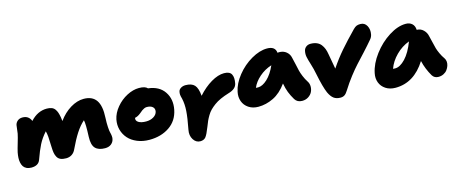

<svg xmlns="http://www.w3.org/2000/svg" viewBox="-40 -1097 4097 1713"><g transform="rotate(-15 2009.0 -241.0)"><path d="M136.2 -81.1Q110.4 -81.1 91.6 -90.3Q72.8 -99.6 63 -114.7Q53.2 -129.9 48.8 -151.4Q44.4 -172.9 45.7 -195.6Q46.9 -218.3 51.8 -244.1Q58.6 -274.4 73.7 -324.7Q88.9 -375 95.2 -405.8Q97.7 -418.9 100.1 -444.8Q102.5 -470.7 105 -482.9Q109.9 -504.4 127.7 -519.3Q145.5 -534.2 172.9 -534.2Q204.1 -534.2 223.4 -519.3Q242.7 -504.4 251 -481Q317.4 -554.2 402.8 -554.2Q429.7 -554.2 448 -546.9Q466.3 -539.6 477.3 -524.2Q488.3 -508.8 494.1 -491.7Q500 -474.6 504.9 -448.2Q508.8 -424.3 509.8 -411.1Q557.6 -477.5 619.9 -515.4Q682.1 -553.2 743.2 -553.2Q822.3 -553.2 858.4 -501Q894.5 -448.7 888.2 -339.8Q885.7 -290.5 888.2 -252.9Q890.6 -215.3 894.8 -201.4Q898.9 -187.5 900.9 -169.4Q902.8 -151.4 899.9 -141.1Q895 -113.8 873 -95.9Q851.1 -78.1 815.9 -78.1Q755.4 -78.1 726.3 -108.6Q697.3 -139.2 700.2 -213.9Q705.6 -335 696.8 -368.2Q655.8 -332 620.1 -277.1Q584.5 -222.2 545.9 -140.1Q533.2 -111.3 510 -96.2Q486.8 -81.1 457 -81.1Q425.8 -81.1 405.8 -89.8Q385.7 -98.6 375.2 -117.2Q364.7 -135.7 360.8 -158Q356.9 -180.2 356 -213.9Q354.5 -276.9 351.8 -308.1Q349.1 -339.4 342.8 -360.8Q299.3 -312.5 273.2 -261.2Q247.1 -210 219.2 -130.9Q201.7 -81.1 136.2 -81.1Z M1217.8 -47.9Q1156.2 -47.9 1106 -68.8Q1055.7 -89.8 1024.9 -124.5Q994.1 -159.2 981.4 -204.8Q968.8 -250.5 978.5 -299.8Q990.2 -356.9 1033 -408.2Q1075.7 -459.5 1133.1 -489.3Q1190.4 -519 1244.6 -519Q1301.8 -519 1322.8 -495.1Q1424.8 -483.4 1471.4 -413.6Q1518.1 -343.8 1499.5 -250Q1480 -152.3 1402.8 -100.1Q1325.7 -47.9 1217.8 -47.9ZM1142.6 -269Q1137.2 -244.1 1161.6 -229Q1186 -213.9 1231.4 -213.9Q1271.5 -213.9 1300.5 -231.7Q1329.6 -249.5 1335.4 -277.8Q1340.3 -304.7 1321.8 -320.8Q1303.2 -336.9 1268.6 -336.9Q1256.3 -336.9 1243.7 -331.1Q1231 -325.2 1223.1 -319.1Q1215.3 -313 1195.8 -296.9Q1168.9 -275.4 1143.6 -271Z M1652.3 82Q1612.8 82 1589.1 44.2Q1565.4 6.3 1575.7 -44.9Q1596.2 -149.4 1600.3 -212.4Q1604.5 -275.4 1592.8 -327.1Q1585.4 -353 1584.5 -366.2Q1583.5 -379.4 1586.4 -393.1Q1589.8 -412.1 1608.9 -424.1Q1627.9 -436 1652.3 -436Q1709 -436 1735.4 -407.5Q1761.7 -378.9 1767.6 -307.1Q1826.7 -373.5 1891.8 -411.9Q1957 -450.2 2011.7 -450.2Q2063.5 -450.2 2079.8 -420.2Q2096.2 -390.1 2085.4 -335.9Q2075.7 -286.6 2006.3 -267.1Q1962.9 -253.9 1928.2 -238.3Q1893.6 -222.7 1867.9 -203.6Q1842.3 -184.6 1824 -166.3Q1805.7 -147.9 1790.8 -123Q1775.9 -98.1 1766.4 -77.1Q1756.8 -56.2 1745.6 -25.9Q1720.2 39.6 1702.9 60.8Q1685.5 82 1652.3 82Z M2232.9 -81.1Q2180.7 -81.1 2143.3 -106.2Q2106 -131.3 2091.6 -171.6Q2077.1 -211.9 2086.9 -257.8Q2101.6 -331.1 2158.9 -402.8Q2216.3 -474.6 2293.7 -519.3Q2371.1 -564 2439.9 -564Q2515.1 -564 2521 -502.9Q2523.4 -502.9 2528.6 -503.4Q2533.7 -503.9 2536.1 -503.9Q2575.7 -503.9 2602.3 -481.7Q2628.9 -459.5 2635.3 -426.8Q2642.1 -401.9 2650.4 -362.3Q2658.7 -322.8 2664.3 -299.8Q2669.9 -276.9 2682.9 -245.1Q2695.8 -213.4 2714.8 -184.1Q2728.5 -163.6 2728.8 -137Q2729 -110.4 2717.8 -86.9Q2706.5 -63.5 2681.6 -47.1Q2656.7 -30.8 2624 -30.8Q2578.6 -30.8 2557.1 -65.9Q2533.7 -105 2519.8 -140.9Q2505.9 -176.8 2497.1 -225.1Q2441.4 -147.9 2372.8 -114.5Q2304.2 -81.1 2232.9 -81.1ZM2273.9 -249Q2314.9 -249 2360.1 -291Q2405.3 -333 2439 -409.2Q2375 -388.7 2325 -345Q2274.9 -301.3 2253.9 -250Q2259.8 -249 2273.9 -249Z M2961.4 29.8Q2923.8 29.8 2899.7 12Q2875.5 -5.9 2856.4 -46.9Q2832 -102.1 2805.7 -231.9Q2796.9 -278.3 2782 -325.7Q2767.1 -373 2761.7 -399.7Q2756.3 -426.3 2762.2 -454.1Q2766.1 -475.6 2783.2 -489.7Q2800.3 -503.9 2825.7 -503.9Q2857.9 -503.9 2882.1 -493.7Q2906.2 -483.4 2921.1 -464.4Q2936 -445.3 2944.6 -422.9Q2953.1 -400.4 2957.5 -372.1Q2963.4 -335 2982.4 -232.9Q3036.6 -313.5 3094.2 -379.9Q3151.9 -446.3 3234.4 -530.8Q3251.5 -547.9 3265.4 -553.5Q3279.3 -559.1 3300.3 -559.1Q3340.3 -559.1 3359.4 -523.9Q3378.4 -488.8 3369.6 -444.8Q3365.2 -420.9 3348.6 -401.9Q3312 -358.4 3263.7 -305.9Q3215.3 -253.4 3183.8 -219.5Q3152.3 -185.5 3111.1 -132.3Q3069.8 -79.1 3032.2 -19Q3015.6 8.3 3000 19Q2984.4 29.8 2961.4 29.8Z M3458.5 71.8Q3406.2 71.8 3368.9 47.4Q3331.5 22.9 3316.7 -16.6Q3301.8 -56.2 3311.5 -102.1Q3328.1 -185.5 3390.4 -268.3Q3452.6 -351.1 3535.4 -403.6Q3618.2 -456.1 3691.4 -456.1Q3727.5 -456.1 3749.8 -436Q3772 -416 3773.4 -378.9Q3809.6 -378.4 3834.7 -353.8Q3859.9 -329.1 3866.2 -295.9Q3871.1 -277.8 3880.6 -236.3Q3890.1 -194.8 3895.5 -175.8Q3900.9 -156.7 3914.8 -126Q3928.7 -95.2 3948.2 -67.9Q3957.5 -54.7 3959.2 -35.9Q3960.9 -17.1 3954.3 2.2Q3947.8 21.5 3935.1 38.6Q3922.4 55.7 3900.9 66.4Q3879.4 77.1 3853.5 77.1Q3816.4 77.1 3797.4 46.9Q3756.3 -22.9 3738.3 -100.1Q3629.9 71.8 3458.5 71.8ZM3499.5 -96.2Q3544.9 -96.2 3594.2 -148.4Q3643.6 -200.7 3680.2 -296.9Q3611.3 -271.5 3556.6 -216.6Q3502 -161.6 3479.5 -97.2Q3485.4 -96.2 3499.5 -96.2Z"/></g></svg>

Font: Shantell Sans Irregular Bouncy
Style: Italic
Weight: 800
Italic angle: -11.31°
Designer: Stephen Nixon, Anya Danilova, Shantell Martin
Foundry: Arrow Type
Version: Version 1.006;[9816181b4]